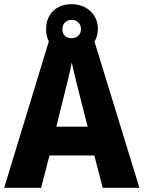

<svg xmlns="http://www.w3.org/2000/svg" viewBox="-20 -993 688 920"><path d="M472 -93H648L433 -793C443 -811 449 -831 449 -855C449 -925 394 -973 323 -973C250 -973 201 -926 201 -854C201 -831 205 -812 214 -795L0 -93H177L217 -248H432ZM324 -810C294 -810 279 -827 279 -854C279 -880 298 -898 324 -898C349 -898 368 -880 368 -854C368 -827 349 -810 324 -810ZM360 -543 400 -386H250L289 -544C298 -580 317 -654 324 -694C332 -652 350 -584 360 -543Z"/></svg>

Font: Noto Sans Kannada UI SemiCondensed ExtraBold
Style: Regular
Weight: 800
Width: 4
Designer: Jelle Bosma - Monotype Design Team
Foundry: Monotype Imaging Inc.
Version: Version 2.005